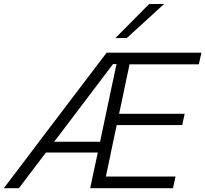

<svg xmlns="http://www.w3.org/2000/svg" viewBox="-57 -990 1080 1010"><path d="M-37 0Q6 -56.5 54.5 -120.5Q103 -184.5 146 -241.5L334.5 -490Q380 -550 421.8 -604.8Q463.5 -659.5 504 -713H1002.5L989 -651.5H624.5Q615 -606.5 605.5 -562Q596 -517.5 585.5 -466L569.5 -391.5H914.5L901.5 -332H557L538.5 -245.5Q528 -195.5 518.8 -151Q509.5 -106.5 500 -61.5H866.5L853 0H417.5Q427.5 -48 437 -92.8Q446.5 -137.5 457.5 -187.5H184.5Q149 -141 112.8 -93Q76.5 -45 42.5 0ZM243 -264Q235 -254 227.5 -244.5H469.5L517.5 -472Q528.5 -524 537.8 -568Q547 -612 556 -653H537.5ZM550 -789.5Q595.5 -835.5 639 -879.5Q682.5 -923.5 727 -968.5L806.5 -969.5Q756.5 -923.5 708 -879.2Q659.5 -835 610.5 -790.5Z"/></svg>

Font: Commissioner Light
Style: Italic
Weight: 300
Italic angle: -12°
Designer: Kostas Bartsokas
Foundry: Kostas Bartsokas
Version: Version 1.000; ttfautohint (v1.8.3)